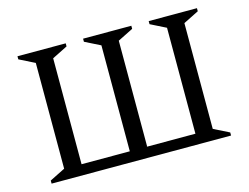

<svg xmlns="http://www.w3.org/2000/svg" viewBox="-92 -810 1244 961"><g transform="rotate(-15 530.0 -330.0)"><path d="M315 -660V-644L235 -604V-55H485V-604L405 -644V-660H655V-644L575 -604V-56L572 -55H825V-604L745 -644V-660H995V-644L915 -604V-56L995 -16V0H65V-16L145 -56V-604L65 -644V-660Z"/></g></svg>

Font: Spectral SC
Style: Regular
Weight: 400
Designer: Jean-Baptiste Levee
Foundry: Production Type
Version: Version 2.001